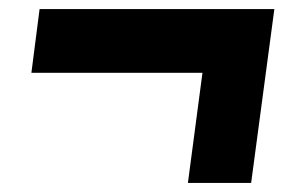

<svg xmlns="http://www.w3.org/2000/svg" viewBox="-20 -596 640 422"><path d="M532 -194H393L425 -436H49L67 -576H583Z"/></svg>

Font: Tanohe Sans
Style: Bold Italic
Weight: 700
Designer: Village Type and Design LLC & Cristiano Sobral
Foundry: Cooper Hewitt Smithsonian Design Museum
Version: Version 1.00;September 29, 2021;FontCreator 13.0.0.2655 64-b